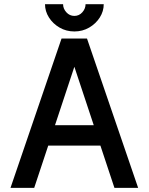

<svg xmlns="http://www.w3.org/2000/svg" viewBox="-20 -909 719 929"><path d="M533.7 0 465.8 -204.6H213.4L145.5 0H30.8L277.8 -722.7H400.9L648.4 0ZM339.8 -585.9 246.1 -303.2H433.6ZM339.8 -756.8Q300.3 -756.8 268.1 -775.6Q235.8 -794.4 216.8 -824.5Q197.8 -854.5 197.8 -888.7H285.2Q285.2 -867.2 301 -849.6Q316.9 -832 339.8 -832Q362.8 -832 378.4 -849.6Q394 -867.2 394 -888.7H481.9Q481.9 -854.5 462.9 -824.5Q443.8 -794.4 411.6 -775.6Q379.4 -756.8 339.8 -756.8Z"/></svg>

Font: Giphurs Medium
Style: Regular
Weight: 500
Version: Version 0.920; ttfautohint (v1.8.4.7-5d5b)